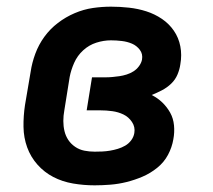

<svg xmlns="http://www.w3.org/2000/svg" viewBox="-20 -548 640 576"><path d="M264 8Q231 8 199 2.5Q167 -3 140 -17Q113 -31 92.5 -54Q72 -77 61.5 -106Q51 -135 50.5 -167.5Q50 -200 55 -233L72 -333Q76 -360 86 -387Q96 -414 113 -437.5Q130 -461 153.5 -479Q177 -497 204 -508.5Q231 -520 258.5 -524Q286 -528 313 -528Q340 -528 367 -525Q394 -522 419 -514Q444 -506 465.5 -491.5Q487 -477 501.5 -456Q516 -435 521 -409Q526 -383 521 -355Q519 -340 512.5 -324.5Q506 -309 493.5 -297Q481 -285 465.5 -277Q450 -269 435 -263Q453 -254 467 -240.5Q481 -227 490.5 -210Q500 -193 502 -172Q504 -151 500 -130Q496 -106 484 -83.5Q472 -61 451.5 -44.5Q431 -28 407.5 -18Q384 -8 360 -2Q336 4 311.5 6Q287 8 264 8ZM264 -93Q275 -93 286.5 -93.5Q298 -94 310 -96Q322 -98 333.5 -101.5Q345 -105 355.5 -111Q366 -117 373.5 -127Q381 -137 383 -149Q386 -167 376 -182Q366 -197 350.5 -204.5Q335 -212 317 -214.5Q299 -217 280 -217H240L256 -316H296Q307 -316 317.5 -317Q328 -318 338.5 -319.5Q349 -321 360 -324.5Q371 -328 380.5 -334Q390 -340 397 -349.5Q404 -359 406 -369Q409 -386 399.5 -398.5Q390 -411 376 -417Q362 -423 345.5 -425Q329 -427 313 -427Q291 -427 269 -420Q247 -413 229.5 -397Q212 -381 202.5 -359.5Q193 -338 189 -317L173 -217Q170 -201 170 -185Q170 -169 173.5 -154.5Q177 -140 185 -128Q193 -116 205.5 -107.5Q218 -99 233 -96Q248 -93 264 -93Z"/></svg>

Font: Iosevka Extended
Style: Bold Italic
Weight: 700
Width: 7
Italic angle: -9°
Monospace: yes
Designer: Belleve Invis
Foundry: Belleve Invis
Version: Version 32.5.0; ttfautohint (v1.8.4)